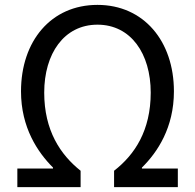

<svg xmlns="http://www.w3.org/2000/svg" viewBox="-20 -766 798 786"><path d="M51 0H310V-67C227 -133 161 -232 161 -387C161 -546 242 -665 379 -665C516 -665 597 -546 597 -387C597 -232 532 -133 447 -67V0H708V-76H561V-80C625 -143 692 -244 692 -392C692 -598 568 -746 379 -746C189 -746 66 -598 66 -392C66 -244 134 -143 197 -80V-76H51Z"/></svg>

Font: Noto Sans CJK HK
Style: Regular
Weight: 400
Designer: Ryoko NISHIZUKA 西塚涼子 (kana, bopomofo & ideographs); Paul D. Hunt (Latin, Greek & Cyrillic); Sandoll Communications 산돌커뮤니
Foundry: Adobe
Version: Version 2.004;hotconv 1.0.118;makeotfexe 2.5.65603